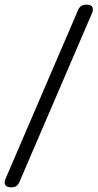

<svg xmlns="http://www.w3.org/2000/svg" viewBox="-30 -723 420 819"><path d="M342 -703H338C321 -703 310 -696 303 -680L-7 41C-9 46 -10 51 -10 56C-10 68 -1 76 16 76H20C37 76 46 69 53 53L363 -668C365 -673 366 -678 366 -683C366 -695 359 -703 342 -703Z"/></svg>

Font: Asap
Style: Regular
Weight: 400
Designer: Pablo Cosgaya
Foundry: Pablo Cosgaya
Version: Version 1.007;PS 001.007;hotconv 1.0.70;makeotf.lib2.5.58329